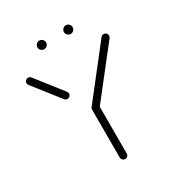

<svg xmlns="http://www.w3.org/2000/svg" viewBox="-155 -735 773 836"><g transform="rotate(-30 232.0 -317.0)"><path d="M232.2 -273Q239.3 -273 244.4 -267.8Q249.6 -262.6 249.6 -255.2V-17.8Q249.6 -10.4 244.4 -5.2Q239.3 0 232.2 0Q225.2 0 219.8 -5.4Q214.4 -10.7 214.4 -17.8V-255.2Q214.4 -262.6 219.8 -267.8Q225.2 -273 232.2 -273ZM162.6 -369.6Q162.6 -362.6 157.6 -357.4Q152.6 -352.2 145.2 -352.2Q141.1 -352.2 137.4 -354.1Q133.7 -355.9 131.5 -358.9L28.5 -490Q24.4 -494.8 24.4 -501.1Q24.4 -508.1 29.6 -513.3Q34.8 -518.5 42.2 -518.5Q50.4 -518.5 55.9 -511.9L158.9 -380.4Q162.6 -376.3 162.6 -369.6ZM422.2 -518.5Q429.6 -518.5 434.6 -513.5Q439.6 -508.5 439.6 -501.1Q439.6 -494.8 435.9 -490L245.9 -248.1Q240.4 -241.5 232.2 -241.5Q224.8 -241.5 219.6 -246.7Q214.4 -251.9 214.4 -258.9Q214.4 -264.8 218.5 -269.6L408.5 -512.2Q413 -518.5 422.2 -518.5ZM277 -612.2Q277 -621.1 283.5 -627.6Q290 -634.1 298.9 -634.1Q307.8 -634.1 314.3 -627.6Q320.7 -621.1 320.7 -612.2Q320.7 -603.3 314.3 -596.9Q307.8 -590.4 298.9 -590.4Q290 -590.4 283.5 -596.9Q277 -603.3 277 -612.2ZM143.7 -612.2Q143.7 -621.1 150.2 -627.6Q156.7 -634.1 165.6 -634.1Q174.4 -634.1 180.9 -627.6Q187.4 -621.1 187.4 -612.2Q187.4 -603.3 180.9 -596.9Q174.4 -590.4 165.6 -590.4Q156.7 -590.4 150.2 -596.9Q143.7 -603.3 143.7 -612.2Z"/></g></svg>

Font: 26F Galaxy Hebrew Light
Style: Regular
Weight: 300
Designer: C₂₉H₂₅N₃O₅
Version: Version 1.000